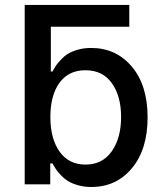

<svg xmlns="http://www.w3.org/2000/svg" viewBox="-20 -747 665 778"><path d="M503.9 -727.1V-638.7H186V-457H192.4Q200.2 -471.2 206.3 -480.5Q212.4 -489.7 226.6 -504.9Q240.7 -520 255.9 -529.3Q271 -538.6 295.7 -545.7Q320.3 -552.7 349.1 -552.7Q450.2 -552.7 514.2 -477.1Q578.1 -401.4 578.1 -271.5Q578.1 -141.6 514.6 -65.4Q451.2 10.7 350.1 10.7Q321.8 10.7 297.4 3.9Q272.9 -2.9 257.1 -12.5Q241.2 -22 227.3 -36.6Q213.4 -51.3 206.5 -61.5Q199.7 -71.8 192.4 -85H183.6V0H80.1V-727.1ZM184.1 -272.9Q184.1 -185.1 221.4 -132.6Q258.8 -80.1 326.2 -80.1Q395 -80.1 432.9 -134Q470.7 -188 470.7 -272.9Q470.7 -357.4 433.3 -409.9Q396 -462.4 326.2 -462.4Q257.8 -462.4 220.9 -411.4Q184.1 -360.4 184.1 -272.9Z"/></svg>

Font: Interop Med
Style: Regular
Weight: 500
Designer: Rasmus Andersson, Google, Jang Haemin
Foundry: jhaemin
Version: Version 1.007